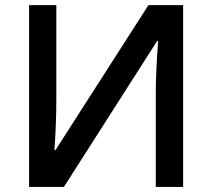

<svg xmlns="http://www.w3.org/2000/svg" viewBox="-20 -734 832 754"><path d="M201.2 -342.8Q201.2 -250 193.8 -145H198.2L563 -713.9H699.2V0H591.8V-368.2Q591.8 -452.6 601.1 -573.2H597.2L231 0H94.2V-713.9H201.2Z"/></svg>

Font: OpenSans-Semibold
Style: Regular
Weight: 600
Foundry: Ascender Corporation
Version: Version 1.10